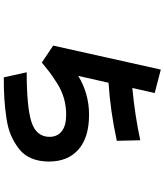

<svg xmlns="http://www.w3.org/2000/svg" viewBox="54 -902 891 1040"><g transform="rotate(90 500.0 -382.5)"><path d="M227.5 -224.6 357.4 -807.6 484.4 -774.4 457 -653.3Q604.5 -667 740.2 -696.3L743.2 -569.3Q582 -534.2 428.7 -524.4L391.6 -360.4Q488.3 -418.9 601.6 -418.9Q725.6 -418.9 790.5 -361.3Q855.5 -303.7 855.5 -202.1Q855.5 -148.4 838.4 -107.4Q821.3 -66.4 787.6 -40Q753.9 -13.7 714.8 3.4Q675.8 20.5 619.6 28.8Q563.5 37.1 514.2 40Q464.8 43 399.4 43L372.1 -81.1Q560.5 -81.1 641.1 -106.9Q721.7 -132.8 721.7 -205.1Q721.7 -247.1 691.4 -271Q661.1 -294.9 601.6 -294.9Q556.6 -294.9 514.6 -283.2Q472.7 -271.5 433.1 -246.6Q393.6 -221.7 373.5 -206.5Q353.5 -191.4 319.3 -163.1Z"/></g></svg>

Font: Gothic A1 ExtraBold
Style: Regular
Weight: 800
Designer: HanYang I&C Co.,Ltd.
Foundry: HanYang I&C Co.,Ltd.
Version: Version 2.50